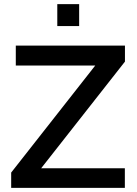

<svg xmlns="http://www.w3.org/2000/svg" viewBox="-20 -911 666 931"><path d="M363.8 -891.1V-784.7H257.8V-891.1ZM585.9 -689.9V-612.3L179.7 -95.2H585.4V0H34.2V-74.2L441.9 -593.3H56.6V-689.9Z"/></svg>

Font: HK Grotesk SemiBold Legacy
Style: Regular
Weight: 600
Designer: Alfredo Marco Pradil
Foundry: Hanken Design Co.
Version: Version 2.022;PS 002.022;hotconv 1.0.88;makeotf.lib2.5.64775